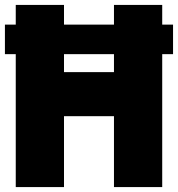

<svg xmlns="http://www.w3.org/2000/svg" viewBox="-20 -760 723 780"><path d="M44 0V-540H0V-660H44V-740H240V-660H443V-740H639V-660H683V-540H639V0H443V-288H240V0ZM240 -467H443V-540H240Z"/></svg>

Font: Encode Sans Condensed Condensed Black
Style: Regular
Weight: 900
Width: 3
Designer: Multiple Designers
Foundry: Impallari Type
Version: Version 3.000; ttfautohint (v1.8.3) -l 8 -r 50 -G 200 -x 14 